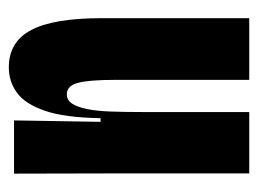

<svg xmlns="http://www.w3.org/2000/svg" viewBox="-94 -474 580 431"><g transform="rotate(90 195.5 -258.0)"><path d="M130.8 11.7Q73.3 11.7 46.8 -38.7Q20.3 -89 20.3 -197V-528H158.8V-226Q158.8 -169.2 165.4 -143.8Q172 -118.5 191 -118.5Q204.5 -118.5 212.2 -130.5Q220 -142.5 224.4 -164.4Q228.8 -186.3 229.9 -218.1Q231 -249.8 231 -289.5V-528H368.7V-252.5L369.3 0H249.8L253 -194.3H244.8Q243.5 -113.8 228.2 -69.2Q212.8 -24.7 187.6 -6.5Q162.3 11.7 130.8 11.7Z"/></g></svg>

Font: Bricolage Grotesque 96pt ExtraBold Condensed
Style: Regular
Weight: 800
Width: 3
Version: Version 1.001;gftools[0.9.33.dev8+g029e19f]